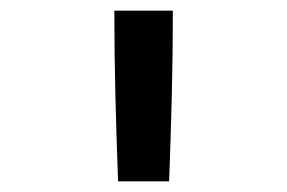

<svg xmlns="http://www.w3.org/2000/svg" viewBox="-20 -792 540 361"><path d="M202 -451Q199 -531 197 -611Q195 -691 195 -772H305Q305 -691 303 -611Q301 -531 298 -451Z"/></svg>

Font: iosevka_custom_sans_ss08 SmBd
Style: Regular
Weight: 600
Designer: Belleve Invis
Foundry: Belleve Invis
Version: Version 10.3.0; ttfautohint (v1.8.3)